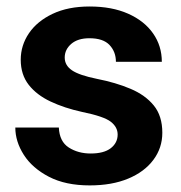

<svg xmlns="http://www.w3.org/2000/svg" viewBox="-20 -558 554 588"><path d="M340.3 -146Q340.3 -168.9 319.1 -185.3Q297.9 -201.7 231 -215.3Q177.2 -227.1 134.8 -247.1Q92.3 -267.1 67.9 -298.3Q43.5 -329.6 43.5 -375Q43.5 -418.9 68.6 -456.1Q93.8 -493.2 141.1 -515.6Q188.5 -538.1 254.4 -538.1Q322.8 -538.1 372.3 -516.1Q421.9 -494.1 448.7 -455.8Q475.6 -417.5 475.6 -368.7H335Q335 -399.4 315.4 -420.2Q295.9 -440.9 253.9 -440.9Q218.3 -440.9 198.2 -423.6Q178.2 -406.2 178.2 -381.8Q178.2 -357.9 200.2 -342.8Q222.2 -327.6 277.3 -316.4Q334.5 -305.2 379.6 -286.1Q424.8 -267.1 450.9 -235.1Q477.1 -203.1 477.1 -151.4Q477.1 -105 449.7 -68.4Q422.4 -31.7 372.6 -11Q322.8 9.8 254.9 9.8Q180.7 9.8 129.9 -16.6Q79.1 -43 53 -83.7Q26.9 -124.5 26.9 -167.5H160.2Q162.1 -124.5 190.7 -106.2Q219.2 -87.9 257.8 -87.9Q298.3 -87.9 319.3 -104.2Q340.3 -120.6 340.3 -146Z"/></svg>

Font: Vazirmatn FD
Style: Bold
Weight: 700
Designer: Saber Rastikerdar
Foundry: Saber Rastikerdar
Version: Version 33.001